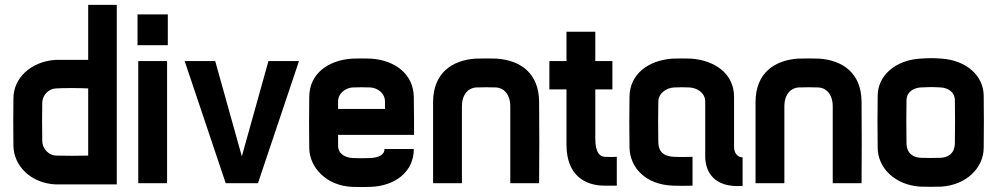

<svg xmlns="http://www.w3.org/2000/svg" viewBox="-20 -750 4080 786"><path d="M341 -730V-505H208C106 -498 36 -431 35 -349C34 -274 34 -228 35 -153C36 -70 108 1 209 5H458V-730ZM153 -173C152 -235 152 -267 153 -329C154 -365 183 -387 209 -388C245 -390 300 -390 341 -388V-113C297 -112 253 -112 209 -113C183 -114 154 -137 153 -173Z M546 -500V0H664V-500ZM543 -565H667V-691H543Z M1204 -500H1079L970 -110L861 -500H736L904 0H1036Z M1674 -140H1554C1554 -114 1527 -105 1497 -103C1479 -102 1441 -102 1423 -103C1396 -105 1364 -118 1364 -154V-198H1675C1675 -211 1675 -325 1674 -354C1672 -446 1599 -503 1499 -510C1485 -511 1436 -511 1421 -510C1322 -503 1247 -448 1246 -354C1245 -274 1245 -224 1246 -144C1247 -62 1319 11 1422 15C1447 16 1473 16 1498 15C1596 11 1674 -45 1674 -140ZM1364 -304V-334C1364 -370 1396 -390 1423 -392C1438 -393 1483 -393 1497 -392C1524 -390 1556 -370 1556 -334V-304Z M2069 0H2187C2188 -83 2188 -251 2187 -334C2186 -451 2110 -503 2014 -510C2000 -511 1941 -511 1926 -510C1830 -503 1754 -451 1753 -334V0H1871V-314C1871 -367 1900 -390 1928 -392C1943 -393 1998 -393 2012 -392C2040 -390 2069 -367 2069 -314Z M2455 10H2505V-108C2489 -107 2475 -107 2456 -108C2438 -109 2417 -121 2417 -183V-384H2487V-500H2417V-620H2299V-500H2229V-384H2299V-158C2299 -33 2374 10 2455 10Z M2815 10V-108C2792 -107 2761 -107 2739 -108C2704 -110 2676 -122 2675 -168C2674 -200 2674 -303 2675 -334C2676 -370 2709 -390 2739 -392C2754 -393 2789 -393 2803 -392C2834 -390 2867 -370 2867 -334V-107C2868 -50 2900 20 3020 11V-106C3005 -105 2985 -118 2985 -149V-354C2985 -448 2907 -503 2809 -510C2795 -511 2748 -511 2733 -510C2634 -503 2558 -447 2557 -354C2556 -288 2556 -214 2557 -148C2558 -62 2625 6 2734 10C2761 11 2788 11 2815 10Z M3389 0H3507C3508 -83 3508 -251 3507 -334C3506 -451 3430 -503 3334 -510C3320 -511 3261 -511 3246 -510C3150 -503 3074 -451 3073 -334V0H3191V-314C3191 -367 3220 -390 3248 -392C3263 -393 3318 -393 3332 -392C3360 -390 3389 -367 3389 -314Z M3831 -392C3858 -391 3889 -375 3889 -339C3890 -259 3890 -244 3889 -164C3888 -118 3858 -106 3832 -104C3814 -103 3766 -103 3748 -104C3722 -106 3692 -118 3691 -164C3690 -240 3690 -263 3691 -339C3691 -375 3722 -390 3748 -392C3787 -394 3794 -394 3831 -392ZM3573 -144C3574 -62 3644 7 3746 14C3764 15 3816 15 3834 14C3936 7 4006 -62 4007 -144C4008 -224 4008 -279 4007 -359C4006 -441 3935 -503 3835 -510C3796 -513 3781 -512 3746 -510C3645 -503 3574 -441 3573 -359C3572 -283 3572 -230 3573 -144Z"/></svg>

Font: Fervojo
Style: Bold
Weight: 700
Designer: kohakuno
Version: ver.1.0